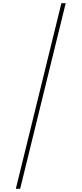

<svg xmlns="http://www.w3.org/2000/svg" viewBox="-20 -813 510 1201"><path d="M391 -793 106 368H79L364 -793Z"/></svg>

Font: Noto Sans Kannada Thin
Style: Regular
Weight: 100
Designer: Jelle Bosma - Monotype Design Team
Foundry: Monotype Imaging Inc.
Version: Version 2.005; ttfautohint (v1.8.4.7-5d5b)